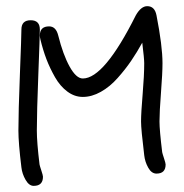

<svg xmlns="http://www.w3.org/2000/svg" viewBox="-20 -606 600 626"><path d="M40 -180.2Q40 -239.3 44.9 -364.3Q49.8 -489.3 49.8 -509.8Q49.8 -540 80.1 -540Q109.9 -540 109.9 -509.8Q109.9 -489.3 105 -364.3Q100.1 -239.3 100.1 -180.2Q100.1 -142.1 108.9 -69.8Q109.4 -66.4 114.7 -50.3Q120.1 -34.2 120.1 -29.8Q120.1 0 89.8 0Q74.7 0 63.5 -19.5Q52.2 -39.1 49.8 -60.1Q40 -140.1 40 -180.2ZM109.9 -490.2Q109.9 -520 140.1 -520Q162.6 -520 169.9 -490.2Q185.5 -427.7 207 -388.9Q228.5 -350.1 250 -350.1Q319.8 -350.1 422.9 -556.2Q439.9 -585.9 460 -585.9Q484.4 -585.9 490.2 -556.2Q509.8 -456.1 509.8 -399.9Q509.8 -367.7 504.9 -304.4Q500 -241.2 500 -210Q500 -182.1 508.8 -109.9Q509.3 -106.4 514.6 -90.3Q520 -74.2 520 -69.8Q520 -40 490.2 -40Q474.1 -40 463.4 -59.1Q452.6 -78.1 450.2 -100.1Q439.9 -184.1 439.9 -210Q439.9 -238.3 445.1 -299.3Q450.2 -360.4 450.2 -399.9Q450.2 -415 443.8 -466.8Q426.3 -435.1 407.5 -407.5Q388.7 -379.9 363.5 -351.6Q338.4 -323.2 308.8 -306.6Q279.3 -290 250 -290Q223.1 -290 199.7 -307.4Q176.3 -324.7 159.4 -354.2Q142.6 -383.8 131.3 -413.3Q120.1 -442.9 111.8 -477.1Q109.9 -484.9 109.9 -490.2Z"/></svg>

Font: Pecita
Style: Book
Weight: 400
Width: 6
Version: Version 3.4.1